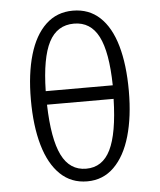

<svg xmlns="http://www.w3.org/2000/svg" viewBox="-54 -812 724 869"><g transform="rotate(-5 307.5 -377.5)"><path d="M530.3 -381Q530.3 -264.6 504.9 -176.4Q479.5 -88.2 429.5 -39Q379.5 10.3 307.7 10.3Q234.9 10.3 185.1 -37.7Q135.4 -85.6 110.3 -173.1Q85.1 -260.5 85.1 -380Q85.1 -496.9 110.5 -583.6Q135.9 -670.3 186.2 -717.7Q236.4 -765.1 309.2 -765.1Q382.1 -765.1 431.5 -719Q481 -672.8 505.6 -586.7Q530.3 -500.5 530.3 -381ZM155.4 -412.8H460Q457.4 -564.1 421 -635.1Q384.6 -706.2 309.2 -706.2Q232.3 -706.2 195.4 -635.1Q158.5 -564.1 155.4 -412.8ZM155.9 -351.3Q160 -194.9 196.7 -121Q233.3 -47.2 307.7 -47.2Q382.1 -47.2 418.2 -120.8Q454.4 -194.4 458.5 -351.3Z"/></g></svg>

Font: Fira Code Fixed Light
Style: Regular
Weight: 300
Monospace: yes
Designer: Carrois Corporate, Edenspiekermann AG, Nikita Prokopov
Foundry: Carrois Corporate, Edenspiekermann AG, Nikita Prokopov
Version: Version 5.002